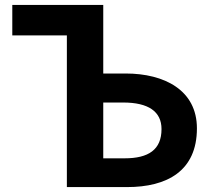

<svg xmlns="http://www.w3.org/2000/svg" viewBox="-20 -761 865 781"><path d="M252 0H497C659 0 781 -65 781 -239C781 -394 649 -462 491 -462H400V-741H30V-617H252ZM400 -117V-344H481C584 -344 637 -307 637 -236C637 -152 584 -117 487 -117Z"/></svg>

Font: DAIFUKU Sans JP
Style: Bold
Weight: 700
Designer: Original font ‘Source Han Sans JP’ : Ryoko NISHIZUKA  (kana, bopomofo & ideographs); Paul D. Hunt (Latin, Greek & Cyrill
Foundry: Daifuku
Version: Version 1.001